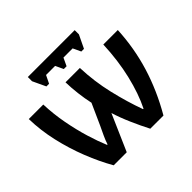

<svg xmlns="http://www.w3.org/2000/svg" viewBox="-168 -922 1124 1124"><g transform="rotate(-45 394.0 -360.5)"><path d="M578 -721V-686L539 -605H517L494 -654H418L395 -605H372L349 -654H274L250 -605H228L190 -686V-721ZM757 -543Q750 -400 709 -265.5Q668 -131 592 0H483Q457 -50 430 -111.5Q403 -173 387 -226L288 0H180Q137 -75 101.5 -165Q66 -255 44 -351.5Q22 -448 20 -543H140Q143 -461 158 -381.5Q173 -302 194 -233Q215 -164 237 -112H241Q249 -137 262.5 -166Q276 -195 288 -220L347 -351Q337 -397 331 -447Q325 -497 324 -543H443Q447 -428 473 -317.5Q499 -207 534 -111H538Q579 -193 605.5 -304.5Q632 -416 637 -543Z"/></g></svg>

Font: Noto Sans SemiCondensed SemiBold
Style: Regular
Weight: 600
Width: 4
Designer: Monotype Design Team
Foundry: Monotype Imaging Inc.
Version: Version 2.013; ttfautohint (v1.8.4.7-5d5b)